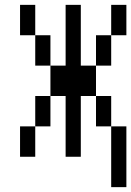

<svg xmlns="http://www.w3.org/2000/svg" viewBox="-20 -645 540 790"><path d="M125 -500H62.5V-625H125ZM62.5 -125H125V0H62.5ZM125 -250H187.5V-125H125ZM125 -500H187.5V-375H125ZM187.5 -375H250V-625H312.5V-375H375V-250H312.5V0H250V-250H187.5ZM375 -250H437.5V-125H375ZM375 -500H437.5V-375H375ZM437.5 -125H500V125H437.5ZM437.5 -625H500V-500H437.5Z"/></svg>

Font: 寒蝉点阵体 16px
Style: Regular
Weight: 400
Designer: Designed by Warren2060
Foundry: ChillType
Version: Version 1.000